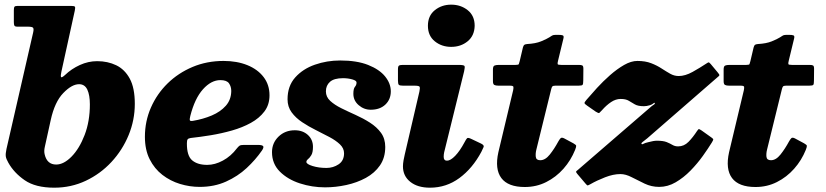

<svg xmlns="http://www.w3.org/2000/svg" viewBox="-20 -806 3639 846"><path d="M8.5 -149.5 126 -662.5Q129.5 -677.5 126.2 -683Q123 -688.5 102.5 -688.5H57Q46 -688.5 43.5 -693Q41 -697.5 41 -708.5V-760.5Q41 -772.5 43.8 -776.2Q46.5 -780 58 -780H292Q307.5 -780 310 -776.5Q312.5 -773 309.5 -759L250.5 -490Q246.5 -472.5 248.8 -467Q251 -461.5 266.5 -475.5Q294.5 -502.5 331.8 -519.5Q369 -536.5 408 -536.5Q454.5 -536.5 492 -518.5Q529.5 -500.5 551.8 -459.5Q574 -418.5 574 -348.5Q574 -277 546.8 -210.8Q519.5 -144.5 471 -92.2Q422.5 -40 358 -9.5Q293.5 21 219 21Q136.5 21 89 -11.8Q41.5 -44.5 16.5 -89.5Q7 -106 5.5 -117.2Q4 -128.5 8.5 -149.5ZM177 -125Q187.5 -81 227.5 -81Q261 -81 295.5 -116.2Q330 -151.5 353 -211.5Q376 -271.5 376 -346Q376 -387 364.8 -411Q353.5 -435 328.5 -435Q296.5 -435 258.8 -396Q221 -357 203.5 -277L177.5 -159Q173 -140 177 -125Z M618.5 -203.5Q618.5 -271.5 645 -332Q671.5 -392.5 718.5 -438.5Q765.5 -484.5 828.5 -511Q891.5 -537.5 965 -537.5Q1024 -537.5 1069.8 -519Q1115.5 -500.5 1141.5 -466.5Q1167.5 -432.5 1167.5 -386Q1167.5 -344.5 1145 -314.8Q1122.5 -285 1085.2 -264.5Q1048 -244 1002.2 -231Q956.5 -218 909.2 -210.2Q862 -202.5 820.5 -198Q810 -196.5 806.8 -192Q803.5 -187.5 803.5 -175Q803 -119.5 826.8 -99.5Q850.5 -79.5 893 -79.5Q927 -79.5 962.2 -98.5Q997.5 -117.5 1024 -152.5Q1030 -160 1035.2 -163.8Q1040.5 -167.5 1055 -167.5H1115.5Q1135.5 -167.5 1139.5 -162Q1143.5 -156.5 1134 -142.5Q1106 -102 1066.8 -65.5Q1027.5 -29 975.8 -5.8Q924 17.5 860 17.5Q816 17.5 773.2 4.5Q730.5 -8.5 695.5 -35.5Q660.5 -62.5 639.5 -104.2Q618.5 -146 618.5 -203.5ZM830 -273.5Q875 -281 913.2 -297.2Q951.5 -313.5 975 -340Q998.5 -366.5 999 -405Q999 -424.5 989 -438.8Q979 -453 951 -453Q910.5 -453 874.2 -412.5Q838 -372 818.5 -295Q815 -281 816.5 -276.2Q818 -271.5 830 -273.5Z M1496 -130.5Q1496 -152.5 1478 -169.8Q1460 -187 1431.8 -202Q1403.5 -217 1371.8 -232.8Q1340 -248.5 1311.5 -267.5Q1283 -286.5 1265 -311Q1247 -335.5 1247 -368.5Q1247 -427 1280.8 -464.8Q1314.5 -502.5 1367.5 -521Q1420.5 -539.5 1479 -539.5Q1552.5 -539.5 1602.2 -519.8Q1652 -500 1677 -469Q1702 -438 1702 -403.5Q1702 -368 1678 -345.2Q1654 -322.5 1613.5 -322.5Q1583.5 -322.5 1560.2 -342.8Q1537 -363 1537 -392.5Q1537 -415.5 1544 -423.5Q1551 -431.5 1551 -442.5Q1551 -451 1532 -456.2Q1513 -461.5 1491.5 -461.5Q1452 -461.5 1434 -445.5Q1416 -429.5 1416 -403.5Q1416 -379 1435 -361.5Q1454 -344 1483.8 -329.2Q1513.5 -314.5 1547 -299.5Q1580.5 -284.5 1610.2 -265.5Q1640 -246.5 1658.8 -220.8Q1677.5 -195 1677.5 -158.5Q1677.5 -111 1654.2 -77.2Q1631 -43.5 1592 -22.2Q1553 -1 1506 9.2Q1459 19.5 1412 19.5Q1355 19.5 1301.2 2Q1247.5 -15.5 1213 -50Q1178.5 -84.5 1178.5 -135.5Q1178.5 -176 1207.2 -204Q1236 -232 1279 -232Q1314 -232 1336.5 -211.5Q1359 -191 1359 -159Q1359 -134.5 1351.8 -122.5Q1344.5 -110.5 1337.2 -104.8Q1330 -99 1330 -92.5Q1330 -83 1357.2 -74.5Q1384.5 -66 1418.5 -66Q1448 -66 1472 -82Q1496 -98 1496 -130.5Z M1865.5 -692.5Q1865.5 -736.5 1895.8 -761Q1926 -785.5 1968 -785.5Q2010.5 -785.5 2041 -761Q2071.5 -736.5 2071.5 -692.5Q2070.5 -648.5 2040.5 -624Q2010.5 -599.5 1968 -599.5Q1926 -599.5 1895.8 -624Q1865.5 -648.5 1865.5 -692.5ZM2025 -491.5 1937 -134.5Q1935 -125 1935 -115Q1935 -98 1949.5 -98Q1965 -98 1985.8 -119.5Q2006.5 -141 2026.5 -178.5Q2034 -193 2038.2 -197Q2042.5 -201 2058.5 -193L2099.5 -173.5Q2114 -166.5 2111 -158.5Q2108 -150.5 2101 -137Q2062 -64 2004.2 -21.5Q1946.5 21 1874.5 21Q1820 21 1787.8 -4.8Q1755.5 -30.5 1755.5 -73Q1755.5 -84.5 1758.2 -100Q1761 -115.5 1763.5 -125.5L1828 -402.5Q1831.5 -419 1828.8 -423.8Q1826 -428.5 1806.5 -428.5H1756Q1741 -428.5 1737.2 -432.5Q1733.5 -436.5 1733.5 -452V-500.5Q1733.5 -514 1738.2 -517Q1743 -520 1755.5 -520H2000Q2023.5 -520 2026.5 -515.5Q2029.5 -511 2025 -491.5Z M2178 -520H2251.5Q2264.5 -520 2266 -523.5Q2267.5 -527 2270 -537L2284 -596.5Q2286.5 -605.5 2289.8 -608.2Q2293 -611 2303 -612Q2340 -614 2364 -623.8Q2388 -633.5 2400.5 -641.5Q2413 -650 2417 -651.2Q2421 -652.5 2439.5 -652.5Q2454.5 -652.5 2460 -650Q2465.5 -647.5 2462.5 -636L2439 -539Q2436 -527 2437.2 -523.5Q2438.5 -520 2453 -520H2530.5Q2541.5 -520 2546 -517.5Q2550.5 -515 2550.5 -503L2550 -452Q2550 -436.5 2547.2 -432.5Q2544.5 -428.5 2529 -428.5H2427Q2416.5 -428.5 2413.5 -424.8Q2410.5 -421 2408.5 -412L2343.5 -147.5Q2339 -130 2340.8 -115Q2342.5 -100 2360.5 -100Q2382.5 -100 2402.5 -125Q2422.5 -150 2440 -182.5Q2445 -191.5 2450 -196.8Q2455 -202 2466.5 -196L2506.5 -174.5Q2518 -168 2518.8 -163.8Q2519.5 -159.5 2514 -145.5Q2495.5 -99.5 2462.8 -62.5Q2430 -25.5 2386.8 -3.8Q2343.5 18 2292.5 18Q2218.5 18 2189 -21.5Q2159.5 -61 2176 -135.5L2241 -408Q2243 -418 2242.2 -423.2Q2241.5 -428.5 2227 -428.5H2176.5Q2164 -428.5 2158 -431.8Q2152 -435 2152 -448.5V-499.5Q2152 -514 2158.5 -517Q2165 -520 2178 -520Z M2564 -366Q2583.5 -389 2610.5 -418.5Q2637.5 -448 2668.2 -475Q2699 -502 2730 -519.8Q2761 -537.5 2788.5 -537.5Q2823.5 -537.5 2849.2 -527.5Q2875 -517.5 2895.2 -504.2Q2915.5 -491 2933.2 -481Q2951 -471 2970.5 -471Q2999 -471 3031.8 -489.2Q3064.5 -507.5 3090 -524.5Q3099 -530.5 3101.8 -531.2Q3104.5 -532 3111.5 -524L3141.5 -488Q3150 -478 3149.8 -474.8Q3149.5 -471.5 3139 -463.5L2832 -196.5Q2820 -186.5 2812.5 -181.2Q2805 -176 2806.5 -172.5Q2808.5 -168.5 2814.8 -172.2Q2821 -176 2836.5 -179.5Q2860.5 -186 2874.5 -186Q2902.5 -186 2917.8 -179.8Q2933 -173.5 2943.5 -167.2Q2954 -161 2968 -161Q2994 -161 3013.5 -180.8Q3033 -200.5 3051.5 -229Q3057.5 -238 3060.2 -237.2Q3063 -236.5 3071.5 -231L3115 -200Q3123 -194.5 3122.8 -191.2Q3122.5 -188 3116.5 -178Q3100.5 -152 3076.8 -118.8Q3053 -85.5 3022.5 -54.2Q2992 -23 2957.2 -2.8Q2922.5 17.5 2884.5 17.5Q2850.5 17.5 2820.5 3.2Q2790.5 -11 2763.8 -25Q2737 -39 2713.5 -39Q2682.5 -39 2646 -24.8Q2609.5 -10.5 2582.5 5Q2572.5 10.5 2569.8 11Q2567 11.5 2560 3L2523.5 -40Q2517.5 -47.5 2518.2 -49.8Q2519 -52 2527 -58L2846.5 -334Q2853 -340 2860 -344.2Q2867 -348.5 2865 -352Q2863.5 -355 2858.5 -350.2Q2853.5 -345.5 2844 -342.5Q2829 -338 2817.5 -338Q2791.5 -338 2777.5 -346Q2763.5 -354 2750.5 -362Q2737.5 -370 2715 -370Q2693 -370 2672.5 -356.2Q2652 -342.5 2633.5 -321.5Q2624 -311 2620.8 -308.5Q2617.5 -306 2605 -314L2567 -340.5Q2556 -348 2555.5 -351.8Q2555 -355.5 2564 -366Z M3194.5 -520H3268Q3281 -520 3282.5 -523.5Q3284 -527 3286.5 -537L3300.5 -596.5Q3303 -605.5 3306.2 -608.2Q3309.5 -611 3319.5 -612Q3356.5 -614 3380.5 -623.8Q3404.5 -633.5 3417 -641.5Q3429.5 -650 3433.5 -651.2Q3437.5 -652.5 3456 -652.5Q3471 -652.5 3476.5 -650Q3482 -647.5 3479 -636L3455.5 -539Q3452.5 -527 3453.8 -523.5Q3455 -520 3469.5 -520H3547Q3558 -520 3562.5 -517.5Q3567 -515 3567 -503L3566.5 -452Q3566.5 -436.5 3563.8 -432.5Q3561 -428.5 3545.5 -428.5H3443.5Q3433 -428.5 3430 -424.8Q3427 -421 3425 -412L3360 -147.5Q3355.5 -130 3357.2 -115Q3359 -100 3377 -100Q3399 -100 3419 -125Q3439 -150 3456.5 -182.5Q3461.5 -191.5 3466.5 -196.8Q3471.5 -202 3483 -196L3523 -174.5Q3534.5 -168 3535.2 -163.8Q3536 -159.5 3530.5 -145.5Q3512 -99.5 3479.2 -62.5Q3446.5 -25.5 3403.2 -3.8Q3360 18 3309 18Q3235 18 3205.5 -21.5Q3176 -61 3192.5 -135.5L3257.5 -408Q3259.5 -418 3258.8 -423.2Q3258 -428.5 3243.5 -428.5H3193Q3180.5 -428.5 3174.5 -431.8Q3168.5 -435 3168.5 -448.5V-499.5Q3168.5 -514 3175 -517Q3181.5 -520 3194.5 -520Z"/></svg>

Font: Besley* Heavy
Style: Italic
Weight: 800
Italic angle: -13°
Designer: Owen Earl
Foundry: indestructible type*
Version: Version 3.000; ttfautohint (v1.8.3)